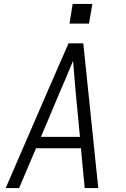

<svg xmlns="http://www.w3.org/2000/svg" viewBox="-20 -955 640 975"><path d="M9 0 221 -490 328 -735H403L479 0H410L391 -202H163L77 0ZM386 -260 364 -490Q361 -529 357.5 -568Q354 -607 351 -646Q335 -607 318.5 -568Q302 -529 285 -490L188 -260ZM432 -835H333L349 -935H449Z"/></svg>

Font: Iosevka SS04 Light Extended
Style: Italic
Weight: 300
Width: 7
Italic angle: -9°
Monospace: yes
Designer: Belleve Invis
Foundry: Belleve Invis
Version: Version 19.0.0; ttfautohint (v1.8.4)